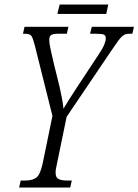

<svg xmlns="http://www.w3.org/2000/svg" viewBox="-20 -833 615 853"><path d="M65 0 72 -31H93Q124 -31 141.5 -44Q159 -57 170 -109L213 -318L135 -630Q127 -661 120.5 -672Q114 -683 92 -683H82L89 -714H284L277 -683H235Q215 -683 207 -677Q199 -671 199 -657Q199 -638 206 -608Q213 -578 220 -547L245 -446Q250 -423 255 -397.5Q260 -372 262 -350Q274 -370 288 -392.5Q302 -415 320 -442L417 -589Q437 -619 443.5 -635.5Q450 -652 450 -664Q450 -675 441.5 -679Q433 -683 408 -683H380L388 -714H575L568 -683H554Q538 -683 527.5 -675.5Q517 -668 504.5 -651Q492 -634 472 -604L276 -314L234 -110Q227 -81 227 -66Q227 -44 240.5 -37.5Q254 -31 278 -31H299L292 0ZM235 -771 245 -813H461L452 -771Z"/></svg>

Font: Noto Serif ExtraCondensed Light
Style: Italic
Weight: 300
Width: 2
Italic angle: -12°
Designer: Monotype Design Team
Foundry: Monotype Imaging Inc.
Version: Version 2.014; ttfautohint (v1.8.4.7-5d5b)